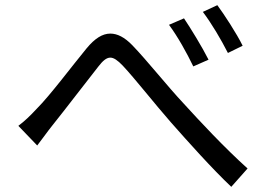

<svg xmlns="http://www.w3.org/2000/svg" viewBox="-20 -746 1040 743"><path d="M692 -675 634 -650C668 -604 703 -541 728 -489L787 -515C763 -563 717 -638 692 -675ZM821 -726 765 -700C799 -655 835 -594 862 -541L919 -569C896 -616 847 -691 821 -726ZM51 -259 124 -183C140 -203 162 -235 183 -261C232 -322 315 -431 361 -489C378 -511 392 -523 407 -523C420 -523 435 -513 455 -492C502 -442 577 -346 641 -273C709 -196 800 -94 875 -23L938 -94C849 -174 752 -278 692 -344C628 -412 550 -511 492 -571C462 -602 434 -616 407 -616C376 -616 347 -597 316 -560C259 -491 175 -378 122 -325C96 -297 75 -277 51 -259Z"/></svg>

Font: Noto Sans KR Regular
Style: Regular
Weight: 400
Designer: Ryoko NISHIZUKA  (kana & ideographs); Paul D. Hunt (Latin, Greek & Cyrillic); Wenlong ZHANG  (bopomofo); Sandoll Communi
Foundry: Adobe Systems Incorporated
Version: Version 1.004;PS 1.004;hotconv 1.0.82;makeotf.lib2.5.63406